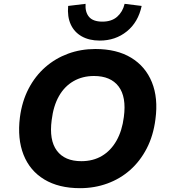

<svg xmlns="http://www.w3.org/2000/svg" viewBox="-20 -972 884 1003"><path d="M398 11Q287 11 211.5 -34.5Q136 -80 103 -163.5Q70 -247 84 -359Q95 -443 129.5 -509Q164 -575 216.5 -621Q269 -667 335.5 -691.5Q402 -716 478 -716Q590 -716 665 -670.5Q740 -625 773.5 -542.5Q807 -460 792 -349Q781 -263 746.5 -196.5Q712 -130 660 -84Q608 -38 541 -13.5Q474 11 398 11ZM405 -130Q466 -130 512.5 -157.5Q559 -185 588.5 -237Q618 -289 627 -361Q641 -466 599.5 -520.5Q558 -575 471 -575Q411 -575 364 -548Q317 -521 288 -470Q259 -419 250 -345Q236 -240 277 -185Q318 -130 405 -130ZM501 -760Q446 -760 407 -782Q368 -804 349.5 -844.5Q331 -885 336 -941L427 -952Q424 -909 445 -884Q466 -859 515 -859Q563 -859 592 -884.5Q621 -910 631 -952L720 -941Q702 -856 642.5 -808Q583 -760 501 -760Z"/></svg>

Font: Nunito Sans 7pt ExtraBold
Style: Italic
Weight: 800
Italic angle: -9°
Designer: Vernon Adams
Foundry: Vernon Adams
Version: Version 3.101;gftools[0.9.27]